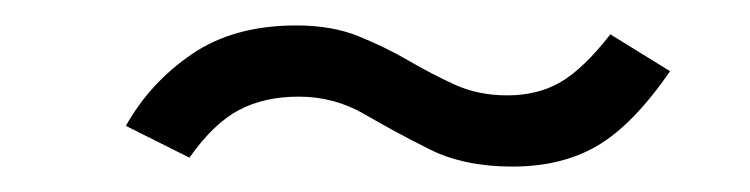

<svg xmlns="http://www.w3.org/2000/svg" viewBox="-20 -396 590 151"><path d="M383 -265Q345 -265 318 -278.5Q291 -292 267 -306Q243 -320 215 -320Q188 -320 168 -309.5Q148 -299 129 -272L79 -297Q98 -331 131 -353.5Q164 -376 213 -376Q241 -376 262 -367.5Q283 -359 301 -348.5Q319 -338 337.5 -329.5Q356 -321 379 -321Q403 -321 421 -331.5Q439 -342 460 -369L507 -340Q478 -298 450 -281.5Q422 -265 383 -265Z"/></svg>

Font: Inconsolata SemiExpanded
Style: Regular
Weight: 400
Width: 6
Monospace: yes
Designer: Raph Levien, Cyreal, Brenton Simpson
Foundry: Raph Levien, Cyreal, Google
Version: Version 3.000; ttfautohint (v1.8.2.53-6de2)